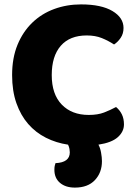

<svg xmlns="http://www.w3.org/2000/svg" viewBox="-20 -645 611 872"><path d="M374 -484Q297 -484 256 -437Q215 -390 215 -304Q215 -217 260.5 -170Q306 -123 383 -123Q424 -123 452.5 -134Q481 -145 507 -159Q524 -145 533.5 -125.5Q543 -106 543 -80Q543 -47 515 -22Q487 3 427 12Q435 26 439 48Q443 70 443 87Q443 139 411 173Q379 207 320 207Q278 207 252.5 185.5Q227 164 227 126Q227 115 228.5 108.5Q230 102 232 96Q297 93 297 47Q297 41 295.5 31.5Q294 22 289 12Q235 4 188.5 -19.5Q142 -43 108 -82Q74 -121 54.5 -176.5Q35 -232 35 -304Q35 -382 59.5 -441.5Q84 -501 126.5 -542Q169 -583 226 -604Q283 -625 348 -625Q440 -625 490.5 -595Q541 -565 541 -518Q541 -492 528 -473Q515 -454 498 -443Q472 -460 442.5 -472Q413 -484 374 -484Z"/></svg>

Font: Baloo Da
Style: Regular
Weight: 400
Designer: Noopur Datye and Ek Type
Foundry: Ek Type
Version: Version 1.443;PS 1.000;hotconv 16.6.51;makeotf.lib2.5.65220;